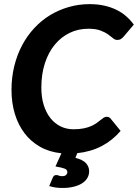

<svg xmlns="http://www.w3.org/2000/svg" viewBox="-20 -754 684 952"><path d="M259 114Q266 114 272 116.8Q278 119.5 288.5 119.5Q302 119.5 308 113.2Q314 107 314 99Q314 87.5 300.2 82Q286.5 76.5 255 71.5L284.5 6Q225 0 179 -26Q133 -52 101.5 -93.5Q70 -135 53.5 -189.8Q37 -244.5 37 -308Q37 -370.5 50.8 -426.2Q64.5 -482 89.5 -529.2Q114.5 -576.5 149.8 -614.5Q185 -652.5 228.2 -678.8Q271.5 -705 321 -719.2Q370.5 -733.5 424.5 -733.5Q464.5 -733.5 497.5 -726Q530.5 -718.5 557.5 -705.2Q584.5 -692 605.8 -673.2Q627 -654.5 643.5 -632L593 -572.5Q587.5 -566 580.2 -561Q573 -556 561.5 -556Q550 -556 540 -564.8Q530 -573.5 515.5 -583.8Q501 -594 478 -602.8Q455 -611.5 417.5 -611.5Q368 -611.5 325.5 -591Q283 -570.5 251.8 -532.8Q220.5 -495 202.8 -441Q185 -387 185 -320Q185 -271 197 -232.8Q209 -194.5 230.5 -167.8Q252 -141 281 -127Q310 -113 344.5 -113Q373.5 -113 395 -117.5Q416.5 -122 432.2 -129Q448 -136 459 -144Q470 -152 478.8 -159Q487.5 -166 494.2 -170.5Q501 -175 508.5 -175Q515.5 -175 520.2 -172.5Q525 -170 527.5 -167L578 -105Q537.5 -57.5 483.8 -29.5Q430 -1.5 363 5.5L354 28.5Q392 38.5 407 55.8Q422 73 422 95Q422 114.5 412.2 130Q402.5 145.5 385.2 156Q368 166.5 343.8 172.2Q319.5 178 291 178Q272 178 256 175.8Q240 173.5 224 168.5L242 126Q244.5 120.5 248.2 117.2Q252 114 259 114Z"/></svg>

Font: Lato Heavy
Style: Italic
Weight: 800
Italic angle: -7°
Designer: Lukasz Dziedzic
Foundry: tyPoland Lukasz Dziedzic
Version: Version 2.007; 2014-02-27